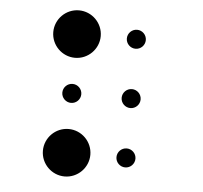

<svg xmlns="http://www.w3.org/2000/svg" viewBox="-51 -703 851 806"><g transform="rotate(5 375.0 -300.0)"><path d="M150 -550C150 -495 195 -450 250 -450C305 -450 350 -495 350 -550C350 -605 305 -650 250 -650C195 -650 150 -605 150 -550ZM210 -300C210 -278 228 -260 250 -260C272 -260 290 -278 290 -300C290 -322 272 -340 250 -340C228 -340 210 -322 210 -300ZM150 -50C150 5 195 50 250 50C305 50 350 5 350 -50C350 -105 305 -150 250 -150C195 -150 150 -105 150 -50ZM460 -550C460 -528 478 -510 500 -510C522 -510 540 -528 540 -550C540 -572 522 -590 500 -590C478 -590 460 -572 460 -550ZM460 -300C460 -278 478 -260 500 -260C522 -260 540 -278 540 -300C540 -322 522 -340 500 -340C478 -340 460 -322 460 -300ZM460 -50C460 -28 478 -10 500 -10C522 -10 540 -28 540 -50C540 -72 522 -90 500 -90C478 -90 460 -72 460 -50Z"/></g></svg>

Font: APH Braille Shadows
Style: Regular
Weight: 400
Designer: M R Gray
Version: Version 1.1